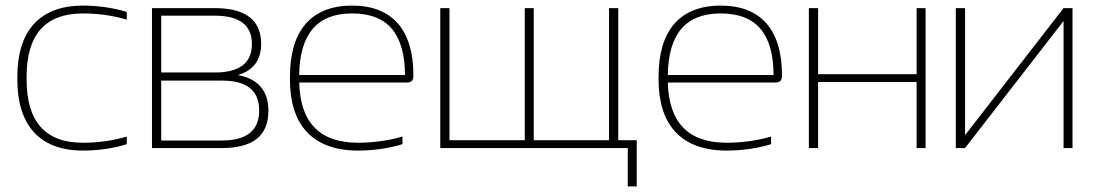

<svg xmlns="http://www.w3.org/2000/svg" viewBox="-20 -529 3906 686"><path d="M42 -256V-244C42 -85 119 9 276 9C329 9 388 1 433 -14V-41C382 -26 328 -19 277 -19C139 -19 75 -97 75 -246V-254C75 -403 139 -481 277 -481C327 -481 382 -474 433 -459V-486C388 -501 329 -509 276 -509C119 -509 42 -415 42 -256Z M523 0H772C884 0 939 -44 939 -133C939 -204 903 -247 830 -261C885 -277 913 -314 913 -372C913 -457 858 -500 747 -500H523ZM556 -27V-241H773C862 -241 906 -206 906 -134C906 -63 862 -27 773 -27ZM556 -270V-473H747C836 -473 880 -439 880 -372C880 -303 835 -270 747 -270Z M1457 -260C1457 -422 1382 -509 1238 -509C1089 -509 1016 -416 1016 -256V-244C1016 -84 1096 9 1259 9C1313 9 1371 1 1418 -14V-41C1367 -26 1309 -19 1260 -19C1120 -19 1053 -93 1049 -234H1432C1452 -234 1457 -243 1457 -260ZM1049 -261C1051 -405 1111 -481 1238 -481C1368 -481 1426 -405 1427 -261Z M1553 -500V0H2223V137H2255V-28H2189V-500H2156V-28H1887V-500H1855V-28H1586V-500Z M2774 -260C2774 -422 2699 -509 2555 -509C2406 -509 2333 -416 2333 -256V-244C2333 -84 2413 9 2576 9C2630 9 2688 1 2735 -14V-41C2684 -26 2626 -19 2577 -19C2437 -19 2370 -93 2366 -234H2749C2769 -234 2774 -243 2774 -260ZM2366 -261C2368 -405 2428 -481 2555 -481C2685 -481 2743 -405 2744 -261Z M2870 0H2903V-236H3255V0H3287V-500H3255V-264H2903V-500H2870Z M3395 0H3428L3780 -454V0H3812V-500H3780L3428 -46V-500H3395Z"/></svg>

Font: LT Wave Alt Thin
Style: Regular
Weight: 100
Designer: Daniel Lyons
Version: Version 2.5 (Glyphs App)